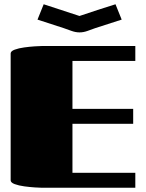

<svg xmlns="http://www.w3.org/2000/svg" viewBox="-20 -881 685 901"><path d="M605 -370V-300H320V-70H615V0H175Q166 0 143 -1.5Q120 -3 94 -6.5Q68 -10 49 -17Q30 -24 30 -35V-630Q30 -641 49 -648Q68 -655 94 -658.5Q120 -662 143 -663.5Q166 -665 175 -665H615V-595H320V-370ZM185 -861 353 -806Q395 -820 437 -834Q479 -848 522 -861L551 -789L427 -749Q410 -743 391 -736Q372 -729 353 -729Q335 -729 315.5 -736Q296 -743 279 -749L156 -789Z"/></svg>

Font: Gajraj One
Style: Regular
Weight: 400
Designer: Saurabh Sharma
Foundry: Saurabh Sharma
Version: Version 1.000